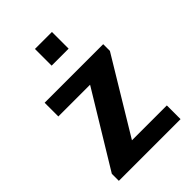

<svg xmlns="http://www.w3.org/2000/svg" viewBox="-213 -817 911 911"><g transform="rotate(-45 242.0 -362.0)"><path d="M34 0V-47L260 -419H47V-511H440V-466L214 -92H448V0ZM195 -612V-724H309V-612Z"/></g></svg>

Font: Chivo Medium SemiBold
Style: Regular
Weight: 600
Version: Version 2.002